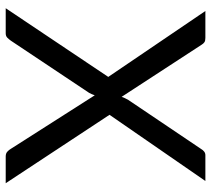

<svg xmlns="http://www.w3.org/2000/svg" viewBox="-54 -702 756 689"><g transform="rotate(90 324.5 -358.0)"><path d="M638 0H542Q531 0 524.8 -5.8Q518.5 -11.5 514.5 -18.5L322.5 -319.5Q318.5 -307.5 313.5 -299L126.5 -18.5Q121.5 -11.5 115.8 -5.8Q110 0 100 0H10L256.5 -368L20 -716.5H116.5Q127 -716.5 132 -713Q137 -709.5 141 -703L328 -416Q331.5 -426.5 338.5 -439L515 -701Q519 -708 524.5 -712.2Q530 -716.5 537.5 -716.5H630L392.5 -372.5Z"/></g></svg>

Font: Lato
Style: Regular
Weight: 400
Designer: Lukasz Dziedzic with Adam Twardoch and Botio Nikoltchev
Foundry: tyPoland Lukasz Dziedzic
Version: Version 2.015; 2015-08-06; http://www.latofonts.com/